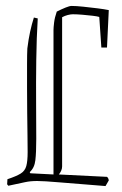

<svg xmlns="http://www.w3.org/2000/svg" viewBox="-20 -621 409 646"><path d="M107 -559Q103 -494 102 -418.5Q101 -343 101.5 -273Q102 -203 102 -154Q102 -108 99 -82Q96 -56 80 -42L82 -38L160 -34V-520Q160 -528 162 -545Q164 -562 171 -582Q187 -590 200.5 -595.5Q214 -601 221 -601Q236 -601 260 -598.5Q284 -596 308 -593Q332 -590 346 -587L340 -461H321L314 -564Q308 -566 291.5 -568Q275 -570 256.5 -571.5Q238 -573 225 -573Q218 -573 208 -570.5Q198 -568 189 -563V-61Q189 -54 186 -47Q183 -40 178 -34L340 -26Q345 -22 346 -14L335 5Q232 -3 179.5 -7.5Q127 -12 105 -12Q82 -12 64 -8Q46 -4 8 4L4 -1L5 -18Q35 -28 49.5 -37Q64 -46 68.5 -62.5Q73 -79 73 -109Q73 -129 72.5 -164.5Q72 -200 71.5 -242.5Q71 -285 71 -327Q71 -369 71 -404Q71 -439 72 -458Q76 -490 81.5 -515Q87 -540 94 -562Z"/></svg>

Font: Grenze Gotisch Thin
Style: Regular
Weight: 100
Designer: Renata Polastri
Foundry: Omnibus-Type
Version: Version 1.001